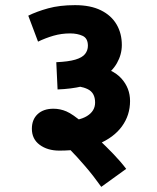

<svg xmlns="http://www.w3.org/2000/svg" viewBox="-20 -652 610 747"><path d="M222 -180Q287 -181 318.5 -200.5Q350 -220 350 -253Q350 -291 321.5 -305Q293 -319 244 -319L343 -399Q419 -384 452.5 -346.5Q486 -309 486 -259Q486 -204 454.5 -160.5Q423 -117 362 -91.5Q301 -66 211 -66Q165 -66 134.5 -88.5Q104 -111 104 -151Q104 -187 126.5 -208Q149 -229 188 -229Q214 -229 238.5 -218.5Q263 -208 304 -173L310 -158Q336 -136 364.5 -109Q393 -82 421 -53Q449 -24 471 5L374 75Q345 34 312.5 -4Q280 -42 249.5 -73Q219 -104 194 -124ZM90 -591Q122 -607 167 -619.5Q212 -632 272 -632Q332 -632 372.5 -612Q413 -592 433.5 -557Q454 -522 454 -477Q454 -440 435 -406.5Q416 -373 381 -352L373 -344Q342 -326 299.5 -316Q257 -306 204 -304L199 -410Q246 -412 273 -420Q300 -428 311 -442Q322 -456 322 -474Q322 -503 301.5 -512.5Q281 -522 253 -522Q219 -522 188 -513Q157 -504 128 -490Z"/></svg>

Font: Noto Sans Devanagari
Style: Regular
Weight: 400
Designer: Jelle Bosma - Monotype Design Team
Foundry: Monotype Imaging Inc.
Version: Version 2.003